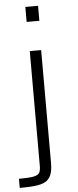

<svg xmlns="http://www.w3.org/2000/svg" viewBox="-69 -775 409 1008"><g transform="rotate(-5 135.0 -271.0)"><path d="M105 -664V-743H172V-664ZM-7 201V153Q46 153 70.5 148Q95 143 101.5 130.5Q108 118 108 97V-510H168V84Q168 125 158 148.5Q148 172 127 183Q106 194 73 197.5Q40 201 -7 201Z"/></g></svg>

Font: Saira Expanded Light
Style: Regular
Weight: 300
Width: 7
Designer: Hector Gatti with collaboration of the Omnibus-Type team
Foundry: Omnibus-Type
Version: Version 1.101